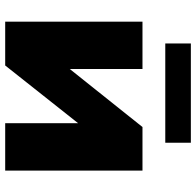

<svg xmlns="http://www.w3.org/2000/svg" viewBox="-28 -746 773 758"><g transform="rotate(90 359.0 -366.5)"><path d="M238 0 466 -288V0H653V-542H481L252 -255V-542H65V0ZM543 -632V-733H151V-632Z"/></g></svg>

Font: Montserrat-Alt1 ExtBd
Style: Regular
Weight: 800
Designer: Differentunic
Foundry: Differentunic
Version: Version 7.222